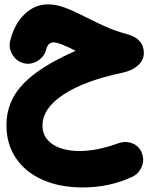

<svg xmlns="http://www.w3.org/2000/svg" viewBox="-20 -489 680 872"><path d="M198.2 -469.2Q234.9 -469.2 275.1 -454.1Q315.4 -439 359.6 -416.3Q403.8 -393.6 453.4 -370.8Q502.9 -348.1 558.6 -333.5Q633.3 -313 633.3 -247.6Q633.3 -216.3 607.2 -192.4Q581.1 -168.5 536.1 -158.7Q363.8 -122.6 268.3 -59.6Q172.9 3.4 172.9 81.1Q172.9 134.8 218.3 165.8Q263.7 196.8 341.8 196.8Q420.9 196.8 516.1 162.1Q549.8 149.9 580.6 161.9Q611.3 173.8 623.5 204.1Q636.7 235.4 623.8 267.8Q610.8 300.3 579.6 314.5Q476.6 362.3 356 362.3Q251 362.3 172.9 327.4Q94.7 292.5 52 228.8Q9.3 165 9.3 79.6Q9.3 9.3 41.5 -48.8Q73.7 -106.9 143.1 -158Q212.4 -209 323.2 -258.3Q250 -296.4 223.1 -296.4Q197.8 -296.4 189.5 -263.2Q180.2 -230 149.9 -211.9Q119.6 -193.8 87.4 -202.1Q54.7 -210.4 36.4 -241Q18.1 -271.5 26.4 -304.2Q44.9 -379.9 91.6 -424.6Q138.2 -469.2 198.2 -469.2Z"/></svg>

Font: Mikhak-FD Black
Style: Regular
Weight: 900
Designer: Amin Abedi
Version: Version 3.2